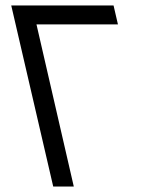

<svg xmlns="http://www.w3.org/2000/svg" viewBox="-20 -680 565 700"><path d="M113 -591 249 0H174L21 -660H394L410 -591Z"/></svg>

Font: Cairo
Style: Italic
Weight: 400
Italic angle: -13°
Designer: Mohamed Gaber, Accademia di Belle Arti di Urbino and others
Foundry: Kief Type Foundry, Accademia di Belle Arti di Urbino and others
Version: Version 3.011